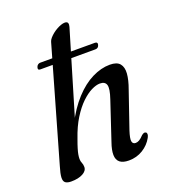

<svg xmlns="http://www.w3.org/2000/svg" viewBox="-137 -843 844 954"><g transform="rotate(-20 285.0 -366.5)"><path d="M330 -715 191.5 -250.5 185 -252Q222 -325.5 266.8 -374Q311.5 -422.5 359.5 -446.2Q407.5 -470 453.5 -470Q491 -470 506.2 -451.5Q521.5 -433 519 -399.8Q516.5 -366.5 500 -321.5L434.5 -130.5Q421.5 -91 424.2 -75.8Q427 -60.5 442.5 -60.5Q452 -60.5 462 -66.2Q472 -72 485.5 -86.5Q492 -91.5 497 -93.2Q502 -95 507.5 -92Q512.5 -89 512.5 -81.5Q512.5 -74 507 -64Q489 -31 455.8 -10.5Q422.5 10 381.5 10Q350 10 334 -3Q318 -16 317.5 -42Q317 -68 330.5 -106L397.5 -307Q415 -358.5 408.8 -378.8Q402.5 -399 375.5 -399Q356 -399 330.5 -386.5Q305 -374 277.2 -347.5Q249.5 -321 223.2 -279Q197 -237 177 -178Q167 -151 161.8 -133.2Q156.5 -115.5 154.5 -103.5Q152.5 -91.5 152.5 -81Q152.5 -69 157 -59Q161.5 -49 161.5 -36Q161.5 -15.5 137.8 -2.8Q114 10 76 10Q55 10 45.2 2Q35.5 -6 36.5 -25.8Q37.5 -45.5 48.5 -81.5L219 -676.5Q221.5 -685.5 229.5 -694.8Q237.5 -704 248.2 -712.8Q259 -721.5 271 -728.2Q283 -735 294.5 -739Q306 -743 314.5 -743Q328 -743 330.8 -734.8Q333.5 -726.5 330 -715ZM112 -581Q114 -588.5 119.8 -593Q125.5 -597.5 132 -597.5H422Q429.5 -597.5 432.5 -593Q435.5 -588.5 433 -581.5Q428.5 -566 413 -566H122Q107 -566 112 -581Z"/></g></svg>

Font: Fraunces
Style: Italic
Weight: 400
Italic angle: -16°
Version: Version 1.000;[b76b70a41]